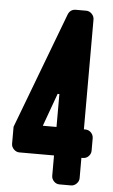

<svg xmlns="http://www.w3.org/2000/svg" viewBox="-55 -829 509 866"><g transform="rotate(5 199.0 -395.5)"><path d="M212 -406H204L150 -257H212ZM379 -164Q379 -150 368.5 -139Q358 -128 342 -128H336V-36Q336 -22 325 -11Q314 0 300 0H248Q233 0 222.5 -11Q212 -22 212 -36V-128H55Q41 -128 30 -139Q19 -150 19 -164V-241L218 -767Q228 -791 253 -791H300Q314 -791 325 -780Q336 -769 336 -754V-257H342Q358 -257 368.5 -246Q379 -235 379 -220Z"/></g></svg>

Font: H.H. Samuel
Style: Regular
Weight: 900
Width: 1
Designer: deFharo
Foundry: deFharo
Version: Version 1.009